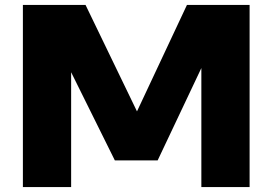

<svg xmlns="http://www.w3.org/2000/svg" viewBox="-20 -760 1107 780"><path d="M73 0V-740H327.5L536.5 -307.5L739.5 -740H994V0H798V-483.5L620.5 -108.5H446.5L269 -466.5V0Z"/></svg>

Font: Encode Sans Exp XBd
Style: Regular
Weight: 800
Width: 7
Designer: Multiple Designers
Foundry: Impallari Type
Version: Version 3.002; ttfautohint (v1.8.3) -l 8 -r 50 -G 200 -x 14 